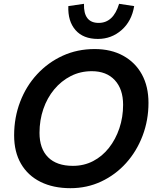

<svg xmlns="http://www.w3.org/2000/svg" viewBox="-20 -977 817 1006"><path d="M349 9Q259 9 192.5 -24Q126 -57 90 -119Q54 -181 54 -268Q54 -361 85.5 -443.5Q117 -526 174.5 -588Q232 -650 308.5 -685Q385 -720 476 -720Q562 -720 625.5 -685Q689 -650 723.5 -587Q758 -524 758 -438Q758 -347 727 -265.5Q696 -184 640.5 -122.5Q585 -61 510.5 -26Q436 9 349 9ZM362 -108Q420 -108 468 -133Q516 -158 551 -202.5Q586 -247 605.5 -305Q625 -363 625 -428Q625 -510 581.5 -557Q538 -604 461 -604Q401 -604 351 -578.5Q301 -553 264 -508.5Q227 -464 207 -405.5Q187 -347 187 -281Q187 -198 232 -153Q277 -108 362 -108ZM604 -957 683 -945Q670 -866 617 -819.5Q564 -773 493 -773Q416 -773 375.5 -819.5Q335 -866 338 -945L420 -957Q417 -857 497 -857Q574 -857 604 -957Z"/></svg>

Font: Livvic SemiBold
Style: Italic
Weight: 600
Italic angle: -10°
Designer: Jacques Le Bailly, Baron von Fonthausen
Version: Version 1.001; ttfautohint (v1.8.2)